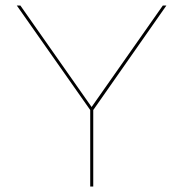

<svg xmlns="http://www.w3.org/2000/svg" viewBox="-20 -678 666 698"><path d="M319 -278V0H308V-278L41 -658H54L313 -289L572 -658H585Z"/></svg>

Font: Ysabeau SC Hairline
Style: Regular
Weight: 100
Designer: Christian Thalmann (Catharsis Fonts)
Version: Version 0.003